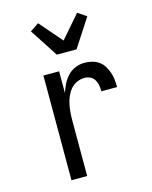

<svg xmlns="http://www.w3.org/2000/svg" viewBox="-115 -845 731 921"><g transform="rotate(-15 250.0 -384.5)"><path d="M124 0V-520H202V-412Q209 -434 219.5 -455Q230 -476 246 -493Q262 -510 284 -519Q306 -528 329 -528Q348 -528 366.5 -523.5Q385 -519 400 -508.5Q415 -498 425 -482Q435 -466 441 -448.5Q447 -431 449 -412.5Q451 -394 451 -375H373Q373 -390 370.5 -404.5Q368 -419 360.5 -432Q353 -445 339.5 -451.5Q326 -458 311 -458Q291 -458 272.5 -449.5Q254 -441 241.5 -426Q229 -411 221 -392.5Q213 -374 209 -354.5Q205 -335 203.5 -315Q202 -295 202 -276V0ZM212 -600 121 -740 164 -769 261 -657 358 -769 401 -740 310 -600Z"/></g></svg>

Font: Iosevka Term
Style: Regular
Weight: 400
Monospace: yes
Designer: Belleve Invis
Foundry: Belleve Invis
Version: Version 30.0.1